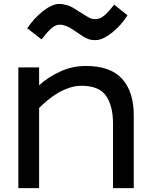

<svg xmlns="http://www.w3.org/2000/svg" viewBox="-20 -974 775 994"><path d="M121.2 -827.5Q137.5 -852.5 158.1 -875Q178.8 -897.5 200.6 -915Q222.5 -932.5 245 -943.1Q267.5 -953.8 286.2 -953.8Q303.8 -953.8 324.4 -948.1Q345 -942.5 366.2 -928.8L420 -895Q436.2 -885 446.9 -880Q457.5 -875 473.8 -875Q500 -875 523.8 -896.9Q547.5 -918.8 571.2 -950L640 -895Q627.5 -873.8 608.1 -851.2Q588.8 -828.8 566.2 -810Q543.8 -791.2 520 -778.8Q496.2 -766.2 473.8 -766.2Q452.5 -766.2 438.8 -771.2Q425 -776.2 408.8 -786.2L352.5 -823.8Q317.5 -846.2 290 -846.2Q267.5 -846.2 245.6 -826.9Q223.8 -807.5 195 -770ZM565 -336.2Q565 -425 529.4 -477.5Q493.8 -530 401.2 -530Q371.2 -530 340.6 -520Q310 -510 281.9 -493.8Q253.8 -477.5 228.8 -456.9Q203.8 -436.2 182.5 -415V0H75V-625H182.5V-532.5Q227.5 -573.8 290.6 -603.1Q353.8 -632.5 423.8 -632.5Q552.5 -632.5 612.5 -565.6Q672.5 -498.8 672.5 -376.2V0H565Z"/></svg>

Font: Abordage
Style: Regular
Weight: 400
Designer: Ange Degheest & Eugénie Bidaut
Foundry: Velvetyne Type Foundry
Version: Version 1.000;FEAKit 1.0